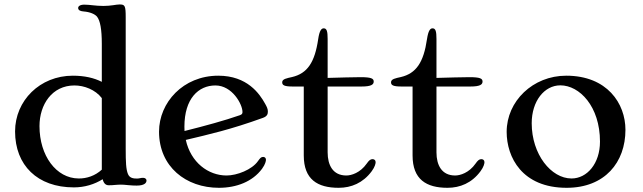

<svg xmlns="http://www.w3.org/2000/svg" viewBox="-20 -852 2957 883"><path d="M49.3 -247.6C49.3 -92.3 151.9 9.8 319.8 9.8C369.1 9.8 415 -4.4 452.1 -27.8C457.5 -6.3 467.8 0 480.5 0C490.7 0 500.5 -0.5 509.3 -1.5C517.6 -2 525.4 -2.9 533.7 -2.9C541.5 -2.9 555.7 -2.4 570.3 -0.5C584.5 1 598.1 1.5 608.4 1.5C644 1.5 653.8 -10.7 653.8 -22C653.8 -28.8 647.5 -34.2 638.2 -34.2C633.3 -34.2 629.4 -33.7 625 -32.7C620.1 -31.7 615.2 -30.8 610.8 -30.8C593.3 -30.8 576.2 -32.7 568.4 -51.8C559.6 -73.7 558.1 -105 558.1 -168.5V-771.5C558.1 -826.2 554.7 -831.5 529.8 -831.5C521 -831.5 511.2 -829.6 500.5 -828.1C487.3 -826.2 472.2 -824.7 455.6 -824.7C438.5 -824.7 420.4 -826.2 408.2 -827.6C394.5 -829.1 381.3 -830.6 367.7 -830.6C348.1 -830.6 339.4 -823.2 339.4 -815.4C339.4 -803.7 352.1 -800.3 364.7 -799.3C394.5 -796.9 416 -787.1 425.8 -775.9C440.9 -757.3 448.2 -716.8 448.2 -650.4V-475.6C412.6 -493.7 368.7 -503.9 314.9 -503.9C163.6 -503.9 49.3 -389.2 49.3 -247.6ZM161.6 -272C161.6 -371.6 219.7 -459 322.3 -459C367.2 -459 418 -439.9 448.2 -400.9V-71.8C417.5 -43.5 378.9 -30.8 341.8 -31.2C238.3 -31.7 161.6 -136.2 161.6 -272Z M711.4 -246.6C711.4 -85 835.4 11.7 986.8 11.7C1068.4 11.7 1141.6 -17.1 1185.1 -75.7C1200.7 -97.2 1203.1 -111.8 1203.1 -117.7C1203.1 -125 1197.8 -130.4 1190.4 -130.4C1180.7 -130.4 1176.3 -125 1166.5 -111.3C1139.2 -71.8 1069.8 -44.9 1022 -44.9C937.5 -44.9 857.4 -105 834.5 -208.5C940.9 -233.9 1040 -255.9 1189.5 -310.1C1209.5 -317.4 1211.9 -328.1 1211.9 -339.4C1211.9 -350.6 1207.5 -360.4 1199.2 -375C1173.8 -420.9 1117.2 -503.9 983.9 -503.9C821.8 -503.9 711.4 -379.9 711.4 -246.6ZM828.6 -249.5C828.1 -255.9 828.1 -262.7 828.1 -269.5C828.1 -398.4 892.6 -459 970.7 -459C1047.9 -459 1095.2 -372.6 1095.2 -336.9C1095.2 -331.1 1093.8 -325.7 1083.5 -322.3C1013.7 -297.9 924.3 -273.4 828.6 -249.5Z M1377 -137.2C1377 -26.9 1439.9 11.7 1537.6 11.7C1595.2 11.7 1649.4 -10.3 1689.5 -64.5C1704.6 -85 1707.5 -100.1 1707.5 -106C1707.5 -115.2 1701.7 -120.1 1692.9 -120.1C1683.6 -120.1 1676.3 -113.8 1666.5 -99.6C1636.7 -57.1 1595.7 -44.9 1572.8 -44.9C1510.7 -44.9 1486.8 -92.8 1486.8 -151.4V-454.1H1642.1C1687 -454.1 1698.7 -462.9 1698.7 -477.1C1698.7 -490.7 1687.5 -497.1 1638.2 -497.1C1607.4 -497.1 1538.1 -495.1 1486.8 -493.7V-672.9C1486.8 -708 1482.9 -721.7 1468.8 -721.7C1458 -721.7 1449.2 -711.4 1443.4 -672.4C1427.7 -564.9 1393.6 -514.2 1322.8 -497.6C1298.8 -492.2 1277.8 -488.8 1277.8 -473.6C1277.8 -460.4 1286.6 -454.1 1326.2 -454.1H1377Z M1877.4 -137.2C1877.4 -26.9 1940.4 11.7 2038.1 11.7C2095.7 11.7 2149.9 -10.3 2189.9 -64.5C2205.1 -85 2208 -100.1 2208 -106C2208 -115.2 2202.1 -120.1 2193.4 -120.1C2184.1 -120.1 2176.8 -113.8 2167 -99.6C2137.2 -57.1 2096.2 -44.9 2073.2 -44.9C2011.2 -44.9 1987.3 -92.8 1987.3 -151.4V-454.1H2142.6C2187.5 -454.1 2199.2 -462.9 2199.2 -477.1C2199.2 -490.7 2188 -497.1 2138.7 -497.1C2107.9 -497.1 2038.6 -495.1 1987.3 -493.7V-672.9C1987.3 -708 1983.4 -721.7 1969.2 -721.7C1958.5 -721.7 1949.7 -711.4 1943.8 -672.4C1928.2 -564.9 1894 -514.2 1823.2 -497.6C1799.3 -492.2 1778.3 -488.8 1778.3 -473.6C1778.3 -460.4 1787.1 -454.1 1826.7 -454.1H1877.4Z M2310.1 -245.6C2310.1 -128.9 2380.9 11.7 2585.9 11.7C2761.7 11.7 2856.4 -105.5 2856.4 -254.9C2856.4 -376 2772.5 -503.9 2584 -503.9C2430.7 -503.9 2310.1 -386.7 2310.1 -245.6ZM2425.3 -285.2C2425.3 -387.2 2483.4 -459.5 2557.1 -459.5C2645 -459.5 2739.3 -362.8 2739.3 -200.7C2739.3 -99.6 2679.7 -31.2 2608.4 -31.2C2514.6 -31.2 2425.3 -142.1 2425.3 -285.2Z"/></svg>

Font: Stoke
Style: Light
Weight: 300
Designer: Nicole Fally
Foundry: Nicole Fally
Version: Version 1.001